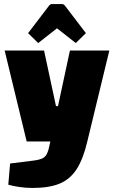

<svg xmlns="http://www.w3.org/2000/svg" viewBox="-20 -750 564 950"><path d="M112 -50 3 -500H198L257 -225H267L326 -500H521L412 -50ZM141 180Q110 180 78 175.5Q46 171 21 164L30 59L150 44Q178 40 192 32.5Q206 25 213.5 8Q221 -9 227 -40L229 -50H412Q392 36 359.5 86.5Q327 137 275 158.5Q223 180 141 180ZM169 -537 119 -586 222 -721Q228 -730 238 -730H286Q296 -730 302 -721L405 -586L355 -537L262 -610Z"/></svg>

Font: Changa ExtraBold
Style: Regular
Weight: 800
Designer: Eduardo Rodriguez Tunni
Foundry: Eduardo Rodriguez Tunni
Version: Version 3.002; ttfautohint (v1.8.2)